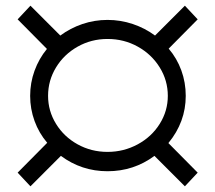

<svg xmlns="http://www.w3.org/2000/svg" viewBox="-20 -655 757 675"><path d="M572 -152 675 -48 630 0 523 -107Q450 -53 358 -53Q267 -53 194 -107L87 0L42 -48L146 -153Q117 -187 101.5 -229.5Q86 -272 86 -318Q86 -364 101.5 -406.5Q117 -449 145 -483L42 -587L87 -635L192 -530Q227 -556 269.5 -570.5Q312 -585 358 -585Q404 -585 447 -570.5Q490 -556 525 -530L630 -635L675 -587L573 -484Q602 -450 617.5 -407.5Q633 -365 633 -318Q633 -226 572 -152ZM358 -121Q415 -121 464 -147.5Q513 -174 541.5 -219.5Q570 -265 570 -318Q570 -372 541.5 -418Q513 -464 464.5 -491Q416 -518 358 -518Q301 -518 253 -491Q205 -464 177 -418Q149 -372 149 -318Q149 -265 177 -219.5Q205 -174 253 -147.5Q301 -121 358 -121Z"/></svg>

Font: Kalaa
Style: Regular
Weight: 400
Version: Version 1.20 June 5, 2016